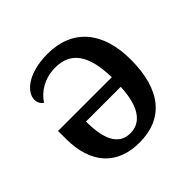

<svg xmlns="http://www.w3.org/2000/svg" viewBox="-145 -686 836 836"><g transform="rotate(-45 272.5 -268.5)"><path d="M263 10C409 10 492 -85 492 -273C492 -446 405 -547 253 -547C129 -547 71 -490 71 -446C71 -427 81 -413 92 -407C116 -446 166 -481 235 -481C327 -481 376 -420 379 -277H48V-230C48 -71 130 10 263 10ZM264 -47C190 -47 163 -115 163 -220H377C372 -108 333 -47 264 -47Z"/></g></svg>

Font: Noto Serif Thai Medium
Style: Regular
Weight: 500
Designer: Monotype Design Team
Foundry: Monotype Imaging Inc.
Version: Version 1.901;PS 001.901;hotconv 1.0.88;makeotf.lib2.5.64775